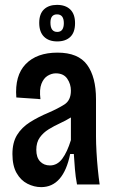

<svg xmlns="http://www.w3.org/2000/svg" viewBox="-20 -757 471 788"><path d="M149 11Q120 11 92.5 -3Q65 -17 48 -47Q31 -77 31 -125Q31 -172 50 -203Q69 -234 103 -255.5Q137 -277 180 -295Q217 -311 244 -328Q271 -345 271 -385Q271 -412 256 -434Q241 -456 209 -456Q192 -456 175.5 -446Q159 -436 150 -413Q141 -390 146 -350L47 -357Q40 -447 85.5 -494Q131 -541 216 -541Q301 -541 337.5 -491Q374 -441 374 -350V-196Q374 -170 376 -134Q378 -98 381.5 -62.5Q385 -27 389 0H296Q290 -32 287.5 -63Q285 -94 283 -125H268Q240 11 149 11ZM185 -78Q215 -78 235.5 -105.5Q256 -133 271 -182V-275Q250 -262 226 -251Q202 -240 180 -226.5Q158 -213 143.5 -193Q129 -173 129 -142Q129 -111 144.5 -94.5Q160 -78 185 -78ZM215 -587Q180 -587 160.5 -606.5Q141 -626 141 -663Q141 -700 160.5 -718.5Q180 -737 214 -737Q249 -737 268.5 -718Q288 -699 288 -662Q288 -624 268.5 -605.5Q249 -587 215 -587ZM215 -626Q229 -626 235.5 -635.5Q242 -645 242 -662Q242 -698 214 -698Q187 -698 187 -664Q187 -626 215 -626Z"/></svg>

Font: Bricolage Grotesque 10pt Condensed Medium
Style: Regular
Weight: 500
Width: 3
Designer: Mathieu Triay
Foundry: Atelier Triay
Version: Version 1.000; ttfautohint (v1.8.4.7-5d5b);gftools[0.9.32]